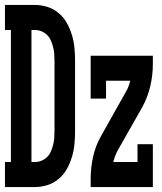

<svg xmlns="http://www.w3.org/2000/svg" viewBox="-32 -755 652 775"><path d="M-12 0V-101H12V-634H-12V-735H109Q135 -735 160 -727Q185 -719 205.5 -701.5Q226 -684 238.5 -661Q251 -638 258.5 -613Q266 -588 268.5 -562Q271 -536 271 -509V-226Q271 -199 268.5 -173Q266 -147 258.5 -122Q251 -97 238.5 -74Q226 -51 205.5 -33.5Q185 -16 160 -8Q135 0 109 0ZM95 -101H109Q123 -101 136 -106.5Q149 -112 158.5 -121.5Q168 -131 173.5 -144Q179 -157 182.5 -170.5Q186 -184 187 -198Q188 -212 188 -226V-509Q188 -523 187 -537Q186 -551 182.5 -564.5Q179 -578 173.5 -591Q168 -604 158.5 -613.5Q149 -623 136 -628.5Q123 -634 109 -634H95ZM334 0V-33Q334 -79 344 -123.5Q354 -168 377 -208L427 -297L477 -386Q483 -396 487 -407Q491 -418 494 -429H396V-357H334V-530H585V-497Q585 -451 574.5 -406.5Q564 -362 542 -322L441 -144Q436 -134 432 -123Q428 -112 425 -101H523V-173H585V0Z"/></svg>

Font: Iosevka Curly Slab Extended
Style: Bold
Weight: 700
Width: 7
Monospace: yes
Designer: Belleve Invis
Foundry: Belleve Invis
Version: Version 11.1.0; ttfautohint (v1.8.3)